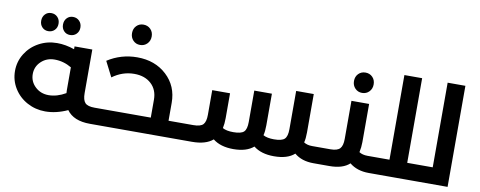

<svg xmlns="http://www.w3.org/2000/svg" viewBox="-65 -1085 3484 1394"><g transform="rotate(10 1677.0 -388.5)"><path d="M224.1 -609.9Q196.8 -609.9 179 -628.7Q161.1 -647.5 161.1 -675.8Q161.1 -705.1 179 -724.1Q196.8 -743.2 224.1 -743.2Q252.4 -743.2 270.8 -724.1Q289.1 -705.1 289.1 -675.8Q289.1 -647 270.8 -628.4Q252.4 -609.9 224.1 -609.9ZM384.8 -609.9Q357.4 -609.9 339.6 -628.7Q321.8 -647.5 321.8 -675.8Q321.8 -705.1 339.6 -724.1Q357.4 -743.2 384.8 -743.2Q413.1 -743.2 431.6 -724.1Q450.2 -705.1 450.2 -675.8Q450.2 -647 431.6 -628.4Q413.1 -609.9 384.8 -609.9ZM668 -121.1Q688 -121.1 688 -61Q688 0 668 0H639.2Q518.1 0 467.8 -70.8Q384.3 -32.2 303.2 -32.2Q231.4 -32.2 170.4 -65.2Q109.4 -98.1 73.2 -156.2Q37.1 -214.4 37.1 -284.2Q37.1 -353.5 73.2 -411.6Q109.4 -469.7 170.7 -502.9Q231.9 -536.1 304.2 -536.1Q367.2 -536.1 432.1 -513.2V-534.2H563V-212.9Q563 -162.6 582 -141.8Q601.1 -121.1 651.9 -121.1ZM307.1 -152.8Q369.1 -152.8 433.1 -189.9Q432.1 -196.8 432.1 -211.9V-379.9Q372.6 -415 307.1 -415Q248.5 -415 208.3 -377.2Q168 -339.4 168 -284.2Q168 -229 208.3 -190.9Q248.5 -152.8 307.1 -152.8Z M897.9 -627Q867.2 -627 846.7 -648.4Q826.2 -669.9 826.2 -702.1Q826.2 -734.9 846.7 -755.9Q867.2 -776.9 897.9 -776.9Q929.7 -776.9 950.4 -755.9Q971.2 -734.9 971.2 -702.1Q971.2 -669.9 950.2 -648.4Q929.2 -627 897.9 -627ZM1340.8 -121.1Q1360.8 -121.1 1360.8 -61Q1360.8 0 1340.8 0H668Q647.9 0 647.9 -61Q647.9 -121.1 668 -121.1H1066.9V-252.9Q1066.9 -326.2 1019.8 -369.6Q972.7 -413.1 895 -413.1Q807.6 -413.1 733.9 -358.9L676.8 -471.2Q775.9 -535.2 895 -535.2Q1026.9 -535.2 1112.3 -455.8Q1197.8 -376.5 1197.8 -252.9V-121.1Z M2346.7 -121.1Q2366.7 -121.1 2366.7 -61Q2366.7 0 2346.7 0H2286.6Q2200.2 0 2146 -45.9Q2095.2 0 1995.6 0Q1900.9 0 1844.7 -44.9Q1793 0 1695.8 0Q1601.1 0 1544.9 -44.9Q1493.2 0 1391.6 0H1340.8Q1320.8 0 1320.8 -61Q1320.8 -121.1 1340.8 -121.1H1379.9Q1433.6 -121.1 1452.6 -141.6Q1471.7 -162.1 1471.7 -212.9V-395H1603V-211.9Q1603 -169.9 1595.7 -137.2Q1623 -121.1 1674.8 -121.1Q1732.4 -121.1 1752.7 -140.6Q1772.9 -160.2 1772.9 -212.9V-444.8H1902.8V-211.9Q1902.8 -166.5 1895 -137.2Q1923.8 -121.1 1974.6 -121.1Q2032.2 -121.1 2052.5 -140.6Q2072.8 -160.2 2072.8 -212.9V-495.1H2202.6V-211.9Q2202.6 -166.5 2194.8 -137.2Q2219.2 -121.1 2255.9 -121.1Z M2545.9 -564Q2515.1 -564 2494.4 -585.4Q2473.6 -606.9 2473.6 -639.2Q2473.6 -671.9 2494.1 -692.9Q2514.6 -713.9 2545.9 -713.9Q2577.6 -713.9 2598.1 -692.9Q2618.7 -671.9 2618.7 -639.2Q2618.7 -606.9 2597.9 -585.4Q2577.1 -564 2545.9 -564ZM2748.5 -121.1Q2768.6 -121.1 2768.6 -61Q2768.6 0 2748.5 0H2694.8Q2608.4 0 2552.7 -45.9Q2503.4 0 2404.8 0H2346.7Q2326.7 0 2326.7 -61Q2326.7 -121.1 2346.7 -121.1H2391.6Q2441.9 -121.1 2461.2 -142.1Q2480.5 -163.1 2480.5 -212.9V-494.1H2610.8V-211.9Q2610.8 -174.8 2602.5 -137.2Q2627 -121.1 2664.6 -121.1Z M3067.4 -121.1Q3087.4 -121.1 3087.4 -61Q3087.4 0 3067.4 0H2748.5Q2728.5 0 2728.5 -61Q2728.5 -121.1 2748.5 -121.1H2826.7V-745.1H2957.5V-121.1Z M3145.5 -745.1H3276.4V0H3067.4Q3047.4 0 3047.4 -61Q3047.4 -121.1 3067.4 -121.1H3145.5Z"/></g></svg>

Font: Montserrat-Arabic Medium
Style: Regular
Weight: 500
Designer: Mohamed Gaber
Foundry: Kief Type Foundry
Version: Version 5.008;PS 005.008;hotconv 1.0.88;makeotf.lib2.5.64775